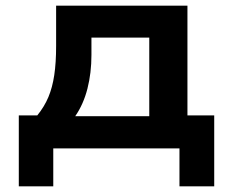

<svg xmlns="http://www.w3.org/2000/svg" viewBox="-20 -521 810 674"><path d="M46 133V-116H111Q136 -147 150 -180.5Q164 -214 170.5 -257.5Q177 -301 177 -360V-501H638V-116H732V133H610V0H167V133ZM244 -113H504V-389H301V-328Q301 -265 287 -210Q273 -155 244 -113Z"/></svg>

Font: Nunito Sans 7pt SemiExpanded
Style: Bold
Weight: 700
Width: 6
Designer: Vernon Adams
Foundry: Vernon Adams
Version: Version 3.101;gftools[0.9.27]